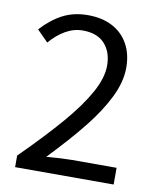

<svg xmlns="http://www.w3.org/2000/svg" viewBox="-77 -729 652 790"><g transform="rotate(10 248.5 -334.0)"><path d="M340.3 -476.6Q340.3 -533.2 309.1 -567.6Q277.8 -602.1 217.8 -602.1Q179.7 -602.1 145.3 -582.3Q110.8 -562.5 81.1 -527.8L34.7 -574.7Q76.7 -620.6 122.6 -644.3Q168.5 -668 227.5 -668Q286.6 -668 329.8 -645.3Q373 -622.6 396.2 -580.6Q419.4 -538.6 419.4 -481.9Q419.4 -422.9 387.2 -357.4Q355 -292 299.3 -222.4Q243.7 -152.8 158.7 -64Q228 -69.8 265.6 -69.8H451.7V0H40V-48.3Q142.6 -150.4 207.3 -226.1Q272 -301.8 306.2 -364Q340.3 -426.3 340.3 -476.6Z"/></g></svg>

Font: Varta
Style: Regular
Weight: 400
Designer: Joana Correia, Viktoriya Grabowska, Eben Sorkin
Foundry: Sorkin Type
Version: Version 1.003; ttfautohint (v1.3) -l 8 -r 24 -G 200 -x 12 -H